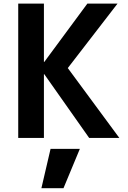

<svg xmlns="http://www.w3.org/2000/svg" viewBox="-20 -750 697 1044"><path d="M218.8 -730.5V-413.1H220.7L455.1 -730.5H619.1L348.6 -379.9L628.9 0H464.8L220.7 -346.7H218.8V0H79.1V-730.5ZM414.1 59.6 325.2 273.4H205.1L254.9 59.6Z"/></svg>

Font: Mgen+ 1c bold
Style: Bold
Weight: 700
Designer: [Source Han Sans]
Ryoko NISHIZUKA  (kana & ideographs); Paul D. Hunt (Latin, Greek & Cyrillic); Wenlong ZHANG  (bopomofo
Version: Version 1.059.20150602